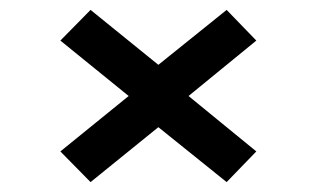

<svg xmlns="http://www.w3.org/2000/svg" viewBox="-20 -533 640 388"><path d="M163 -513 102 -451 240 -339 102 -227 163 -165 300 -276 438 -165 498 -227 361 -339 498 -451 438 -513 300 -402Z"/></svg>

Font: LT Wave Mono Medium
Style: Regular
Weight: 500
Designer: Daniel Lyons
Version: Version 2.5 (Glyphs App)